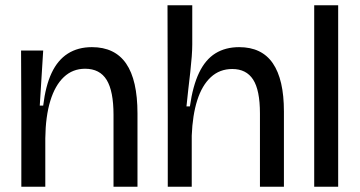

<svg xmlns="http://www.w3.org/2000/svg" viewBox="-20 -709 1365 729"><path d="M61 0V-278L60 -517H144L131 -308H144Q153 -383 176 -432Q199 -481 237.5 -505.5Q276 -530 329 -530Q416 -530 459 -467.5Q502 -405 502 -278V0H411V-273Q411 -363 385 -405.5Q359 -448 303 -448Q256 -448 222.5 -416.5Q189 -385 171 -326Q153 -267 152 -184V0Z M617 0V-264L616 -689H710V-540Q710 -521 708 -494Q706 -467 702.5 -435.5Q699 -404 695 -370.5Q691 -337 688 -305H701Q712 -383 736 -433Q760 -483 798 -506.5Q836 -530 888 -530Q974 -530 1016 -468.5Q1058 -407 1058 -286V0H967V-278Q967 -367 941 -407Q915 -447 862 -447Q814 -447 780.5 -416Q747 -385 729 -328.5Q711 -272 708 -194V0Z M1173 0V-689H1264V0Z"/></svg>

Font: Bricolage Grotesque 60pt
Style: Regular
Weight: 400
Version: Version 1.001;gftools[0.9.33.dev8+g029e19f]